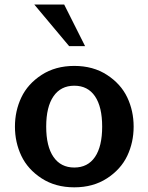

<svg xmlns="http://www.w3.org/2000/svg" viewBox="-20 -800 645 834"><path d="M349.6 -599.6H280.3L128.9 -780.3H258.8ZM532.7 -377Q560.5 -318.4 560.5 -250Q560.5 -181.6 532.7 -123Q504.9 -64.5 444.8 -25.4Q384.8 13.7 302.7 13.7Q220.7 13.7 160.6 -25.4Q100.6 -64.5 72.8 -123Q44.9 -181.6 44.9 -250Q44.9 -318.4 72.8 -377Q100.6 -435.5 160.6 -474.6Q220.7 -513.7 302.7 -513.7Q384.8 -513.7 444.8 -474.6Q504.9 -435.5 532.7 -377ZM392.6 -118.2Q423.8 -164.1 423.8 -250Q423.8 -335.9 392.6 -381.8Q361.3 -427.7 302.7 -427.7Q244.1 -427.7 212.4 -381.8Q180.7 -335.9 180.7 -250Q180.7 -164.1 212.4 -118.2Q244.1 -72.3 302.7 -72.3Q361.3 -72.3 392.6 -118.2Z"/></svg>

Font: FreeUniversal
Style: Bold
Weight: 700
Version: Version 1.001